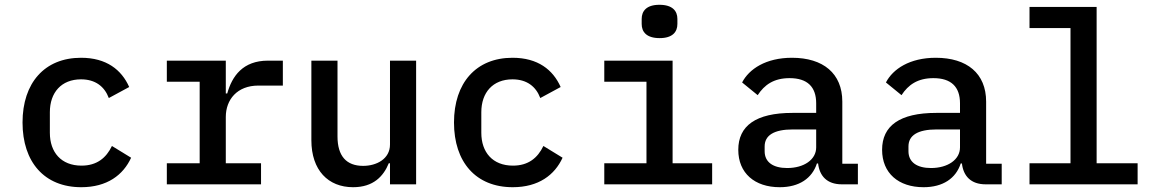

<svg xmlns="http://www.w3.org/2000/svg" viewBox="-20 -769 4840 801"><path d="M319 12C427 12 494 -39 527 -111L447 -160C423 -110 384 -78 320 -78C235 -78 188 -134 188 -215V-301C188 -383 236 -438 318 -438C378 -438 416 -408 434 -360L519 -406C487 -478 424 -528 318 -528C166 -528 74 -423 74 -258C74 -93 165 12 319 12Z M676 0H1069V-88H922V-281C922 -353 969 -412 1058 -412H1160V-516H1098C993 -516 948 -451 928 -379H922V-516H676V-428H813V-88H676Z M1607 0H1716V-516H1607V-166C1607 -106 1551 -77 1495 -77C1425 -77 1388 -118 1388 -200V-516H1279V-184C1279 -59 1349 12 1453 12C1538 12 1580 -34 1602 -88H1607Z M2119 12C2227 12 2294 -39 2327 -111L2247 -160C2223 -110 2184 -78 2120 -78C2035 -78 1988 -134 1988 -215V-301C1988 -383 2036 -438 2118 -438C2178 -438 2216 -408 2234 -360L2319 -406C2287 -478 2224 -528 2118 -528C1966 -528 1874 -423 1874 -258C1874 -93 1965 12 2119 12Z M2732 -610C2786 -610 2806 -636 2806 -669V-690C2806 -723 2786 -749 2731 -749C2677 -749 2657 -723 2657 -690V-669C2657 -636 2677 -610 2732 -610ZM2501 0H2951V-88H2786V-516H2501V-428H2677V-88H2501Z M3559 0V-86H3494V-345C3494 -463 3414 -528 3284 -528C3175 -528 3105 -481 3076 -425L3141 -372C3169 -415 3208 -443 3274 -443C3348 -443 3385 -407 3385 -338V-298H3286C3133 -298 3060 -244 3060 -144C3060 -47 3128 12 3233 12C3314 12 3368 -25 3388 -87H3393C3399 -35 3430 0 3492 0ZM3264 -68C3206 -68 3170 -92 3170 -138V-158C3170 -204 3208 -229 3288 -229H3385V-154C3385 -103 3334 -68 3264 -68Z M4159 0V-86H4094V-345C4094 -463 4014 -528 3884 -528C3775 -528 3705 -481 3676 -425L3741 -372C3769 -415 3808 -443 3874 -443C3948 -443 3985 -407 3985 -338V-298H3886C3733 -298 3660 -244 3660 -144C3660 -47 3728 12 3833 12C3914 12 3968 -25 3988 -87H3993C3999 -35 4030 0 4092 0ZM3864 -68C3806 -68 3770 -92 3770 -138V-158C3770 -204 3808 -229 3888 -229H3985V-154C3985 -103 3934 -68 3864 -68Z M4275 0H4726V-88H4555V-740H4275V-652H4446V-88H4275Z"/></svg>

Font: IBM Plex Mono Medm
Style: Regular
Weight: 500
Monospace: yes
Designer: Mike Abbink, Paul van der Laan, Pieter van Rosmalen
Foundry: Bold Monday
Version: Version 2.004